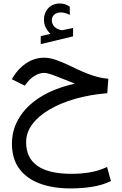

<svg xmlns="http://www.w3.org/2000/svg" viewBox="-20 -747 698 1098"><path d="M268.1 -553.2Q252.4 -568.8 241.9 -588.6Q231.4 -608.4 231.4 -635.3Q231.4 -654.3 237.1 -669.4Q242.7 -684.6 252 -695.8Q264.6 -711.4 283 -719.2Q301.3 -727.1 320.8 -727.1Q340.8 -727.1 353 -722.4Q365.2 -717.8 378.9 -709.5L379.4 -661.6Q352.5 -675.8 327.6 -675.8Q318.8 -675.8 308.3 -673.1Q297.9 -670.4 290 -663.1Q276.4 -650.9 276.4 -628.9Q276.9 -612.8 287.8 -598.1Q298.8 -583.5 322.8 -576.7Q325.2 -576.2 327.6 -575.2Q330.1 -574.2 333.5 -574.2Q336.4 -574.2 338.4 -574.7L397.9 -586.9V-539.1L212.9 -494.6V-540.5ZM408.2 -268.6Q398.9 -272.5 391.6 -275.4Q384.3 -278.3 363.8 -286.6Q314.5 -306.6 282.2 -318.4Q250 -330.1 232.9 -330.1Q205.1 -330.1 179 -314Q152.8 -297.9 134.8 -274.4L121.6 -257.3L47.9 -293.9L55.2 -306.6Q85.9 -356.9 132.1 -387Q178.2 -417 233.4 -417Q264.2 -417 301.3 -404.1Q338.4 -391.1 381.3 -370.1Q457 -333 507.3 -316.2Q557.6 -299.3 599.6 -296.9L593.3 -213.9Q495.6 -206.1 411.4 -182.1Q327.1 -158.2 263.7 -121.1Q200.2 -84 164.8 -36.6Q129.4 10.7 129.4 65.9Q129.4 247.1 389.6 247.1Q442.4 247.1 493.2 238.8Q543.9 230.5 592.3 208L614.3 288.6Q565.4 312 506.8 321.3Q448.2 330.6 382.8 330.6Q284.2 330.6 208.7 303Q133.3 275.4 90.8 218.5Q48.3 161.6 48.3 73.7Q48.3 -4.9 89.4 -73Q130.4 -141.1 210.4 -191.7Q290.5 -242.2 408.2 -268.6Z"/></svg>

Font: Vazir FD-WOL
Style: Regular-FD-WOL
Weight: 400
Designer: Saber Rastikerdar
Foundry: Saber Rastikerdar
Version: Version 30.1.0